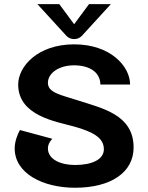

<svg xmlns="http://www.w3.org/2000/svg" viewBox="-20 -878 707 915"><path d="M333.3 -762.5 262.5 -858.3H158.3L291.7 -712.5C291.7 -712.5 305.8 -691.7 333.3 -691.7C360.8 -691.7 375 -712.5 375 -712.5L508.3 -858.3H404.2ZM616.7 -175C616.7 -333.3 464.2 -362.5 350 -400C270 -425.8 208.3 -435.8 208.3 -483.3C208.3 -529.2 260 -566.7 333.3 -566.7C406.7 -566.7 458.3 -533.3 458.3 -475H600C600 -561.7 506.7 -666.7 333.3 -666.7C160 -666.7 66.7 -561.7 66.7 -475C66.7 -325 250 -298.3 333.3 -275C425 -249.2 475 -220.8 475 -166.7C475 -118.3 419.2 -91.7 337.5 -91.7C269.2 -91.7 208.3 -118.3 208.3 -170.8C208.3 -185 213.3 -199.2 229.2 -216.7L75 -258.3C63.3 -237.5 50 -203.3 50 -170.8C50 -50 186.7 16.7 337.5 16.7C509.2 16.7 616.7 -56.7 616.7 -175Z"/></svg>

Font: BoonHome
Style: Bold
Weight: 700
Designer: Sungsit Sawaiwan
Foundry: Sungsit Sawaiwan
Version: Version 0.2